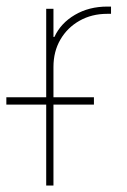

<svg xmlns="http://www.w3.org/2000/svg" viewBox="-46 -573 392 593"><path d="M96.7 0V-545.9H119.1V-459H122.1Q141.6 -501.5 185.3 -527.1Q229 -552.7 285.2 -552.7Q289.6 -552.7 291 -552.7Q292.5 -552.7 296.9 -552.7V-530.3Q294.4 -530.3 292 -530.3Q289.6 -530.3 285.2 -530.3Q237.3 -530.3 199.7 -509Q162.1 -487.8 140.6 -450.9Q119.1 -414.1 119.1 -366.2V0ZM-26.4 -250V-272.5H244.1V-250Z"/></svg>

Font: Inter Tight Thin
Style: Regular
Weight: 250
Designer: Rasmus Andersson
Foundry: rsms
Version: Version 3.004